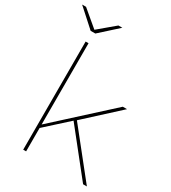

<svg xmlns="http://www.w3.org/2000/svg" viewBox="-232 -1031 1014 1141"><g transform="rotate(30 274.5 -461.0)"><path d="M128 -154V-178L500 -517H529L304 -311L288 -299ZM115 0V-742H135V0ZM526 0 284 -304 300 -316 552 0ZM109 -812 -13 -922H14L128 -826H122L236 -922H263L141 -812Z"/></g></svg>

Font: Montserrat Alternates Thin
Style: Regular
Weight: 100
Designer: Julieta Ulanovsky
Foundry: Julieta Ulanovsky
Version: Version 9.000